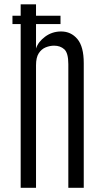

<svg xmlns="http://www.w3.org/2000/svg" viewBox="-20 -891 490 911"><path d="M78.1 0V-870.6H150.9V-660.6Q160.6 -691.9 193.8 -716.8Q227.1 -741.7 270 -741.7Q316.9 -741.7 347.2 -705.8Q377.4 -669.9 377.4 -591.3V0H304.2V-586.4Q304.2 -639.6 285.2 -657Q266.1 -674.3 236.8 -674.3Q216.8 -674.3 196.8 -666.3Q176.8 -658.2 163.8 -638.2Q150.9 -618.2 150.9 -581.5V0ZM39.1 -776.9V-816.4H267.1V-776.9Z"/></svg>

Font: Antonio Thin
Style: Regular
Weight: 250
Designer: Vernon Adams
Foundry: Vernon Adams
Version: Version 1.002